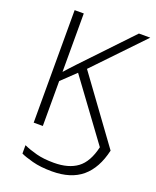

<svg xmlns="http://www.w3.org/2000/svg" viewBox="-170 -812 930 1145"><g transform="rotate(20 294.5 -239.0)"><path d="M302 236Q229 236 177 222Q125 208 101 196V143Q136 159 183 171.5Q230 184 295 184Q388 184 443.5 143Q499 102 522 3L248 -370L159 -285V0H101V-714H159V-343Q173 -359 190 -377.5Q207 -396 223 -413L509 -714H581L290 -410L589 0Q562 118 492 177Q422 236 302 236Z"/></g></svg>

Font: RS Noto Sans Light
Style: Regular
Weight: 300
Designer: Monotype Design Team
Foundry: Monotype Imaging Inc.
Version: Version 3.10